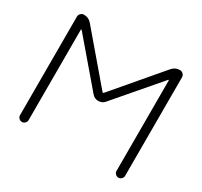

<svg xmlns="http://www.w3.org/2000/svg" viewBox="-151 -955 1192 1134"><g transform="rotate(30 445.5 -388.0)"><path d="M441.4 -413.1Q446.3 -407.2 451.2 -413.1L720.7 -729.5Q741.2 -753.9 773.4 -753.9Q786.1 -753.9 795.4 -744.6Q804.7 -735.4 804.7 -722.7V-50.8Q804.7 -39.1 795.9 -30.3Q787.1 -21.5 775.4 -21.5Q763.7 -21.5 754.9 -30.3Q746.1 -39.1 746.1 -50.8V-668Q746.1 -668.9 744.1 -669.9Q742.2 -670.9 741.2 -668.9L488.3 -374Q471.7 -354.5 445.8 -354.5Q419.9 -354.5 403.3 -374L151.4 -668.9Q150.4 -670.9 148.4 -669.9Q146.5 -668.9 146.5 -668V-50.8Q146.5 -39.1 137.7 -30.3Q128.9 -21.5 117.2 -21.5Q105.5 -21.5 96.7 -30.3Q87.9 -39.1 87.9 -50.8V-722.7Q87.9 -735.4 97.2 -744.6Q106.4 -753.9 119.1 -753.9Q151.4 -753.9 171.9 -729.5Z"/></g></svg>

Font: Gen Jyuu Gothic P Light
Style: Regular
Weight: 200
Designer: [Source Han Sans]
Ryoko NISHIZUKA  (kana & ideographs); Paul D. Hunt (Latin, Greek & Cyrillic); Wenlong ZHANG  (bopomofo
Version: Version 1.002.20150607